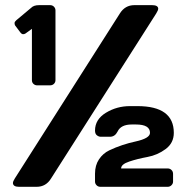

<svg xmlns="http://www.w3.org/2000/svg" viewBox="-20 -720 720 740"><path d="M37.1 -32.2 441.9 -668Q461.9 -700.2 498 -700.2H565.9Q588.9 -700.2 589.8 -687Q589.8 -680.2 582 -668L176.8 -32.2Q157.2 0 121.1 0H53.2Q30.8 0 29.8 -14.2Q29.8 -21 37.1 -32.2ZM38.1 -622.1Q36.1 -626 36.1 -631.1Q36.1 -636.2 43 -642.1L100.1 -689.9Q109.9 -700.2 130.9 -700.2H172.9Q182.1 -700.2 188 -694.1Q193.8 -688 193.8 -680.2V-411.1Q193.8 -402.8 188 -397Q182.1 -391.1 172.9 -391.1H123Q115.2 -391.1 109.1 -396.5Q103 -401.9 103 -411.1V-608.9L78.1 -590.8Q66.9 -584 59.1 -594.2ZM346.2 -20V-50.8Q346.2 -83 361.6 -106Q377 -128.9 400.9 -140.4Q424.8 -151.9 451.9 -160.9Q479 -169.9 502.9 -174.8Q558.1 -187 558.1 -208Q558.1 -240.2 503.9 -240.2H487.8Q445.8 -240.2 433.1 -212.9Q422.9 -192.9 403.8 -192.9H368.2Q360.8 -192.9 353.5 -198.5Q346.2 -204.1 346.2 -216.8Q346.2 -259.8 388.2 -285.4Q430.2 -311 481 -311H509.8Q649.9 -311 649.9 -208Q649.9 -168.9 618.4 -145.5Q586.9 -122.1 548.3 -115Q509.8 -107.9 478.3 -97.4Q446.8 -86.9 446.8 -70.8H626Q634.8 -70.8 640.9 -64.9Q647 -59.1 647 -49.8V-20Q647 -12.2 640.9 -6.1Q634.8 0 626 0H367.2Q357.9 0 352.1 -6.1Q346.2 -12.2 346.2 -20Z"/></svg>

Font: Days One
Style: Regular
Weight: 400
Designer: Alexander Kalachev, Alexey Maslov, Jovanny Lemonad
Foundry: Alexander Kalachev, Alexey Maslov, Jovanny Lemonad
Version: Version 1.002